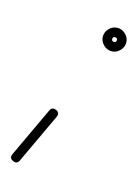

<svg xmlns="http://www.w3.org/2000/svg" viewBox="-96 -331 345 476"><g transform="rotate(15 76.5 -93.0)"><path d="M37 -45Q42 -56 53 -51Q64 -46 59 -35Q44 -3 29 29Q14 61 -1 93Q-6 104 -17 99Q-28 94 -23 83Q-8 51 7 19Q22 -13 37 -45Q37 -45 37 -45Q37 -45 37 -45ZM154 -257Q154 -263 148 -263Q142 -263 142 -257Q142 -251 148 -251Q154 -251 154 -257ZM118 -257Q118 -269 127 -278Q136 -287 148 -287Q160 -287 169 -278Q178 -269 178 -257Q178 -245 169 -236Q160 -227 148 -227Q136 -227 127 -236Q118 -245 118 -257Z"/></g></svg>

Font: FRB American Cursive Light
Style: Italic
Weight: 300
Italic angle: -25°
Version: Version 2.0;Modular Font Editor K font №1